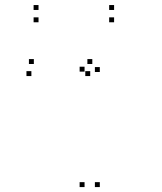

<svg xmlns="http://www.w3.org/2000/svg" viewBox="-20 -750 660 780"><path d="M385.5 10V-10H365.5V10ZM385.5 -457.5V-477.5H365.5V-457.5ZM355 -490V-510H335V-490ZM117.5 -490V-510H97.5V-490ZM107.5 -441V-461H87.5V-441ZM346.5 -441V-461H326.5V-441ZM323.5 -459V-479H303.5V-459ZM323.5 10V-10H303.5V10ZM443.5 -659.5V-679.5H423.5V-659.5ZM443.5 -709.5V-729.5H423.5V-709.5ZM136.5 -709.5V-729.5H116.5V-709.5ZM136.5 -659.5V-679.5H116.5V-659.5Z"/></svg>

Font: Monaspace Krypton Dots Var
Style: Regular
Weight: 400
Designer: Riley Cran and the Lettermatic Team
Version: Version 1.100 (Monaspace Krypton Dots)